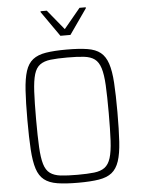

<svg xmlns="http://www.w3.org/2000/svg" viewBox="-60 -956 745 1011"><g transform="rotate(-5 312.0 -450.5)"><path d="M312 8Q246 8 202.5 1Q159 -6 133 -26.5Q107 -47 94.5 -86Q82 -125 78 -188Q74 -251 74 -344Q74 -437 78 -500Q82 -563 94.5 -602Q107 -641 133 -661.5Q159 -682 202.5 -689Q246 -696 312 -696Q378 -696 421.5 -689Q465 -682 490.5 -661.5Q516 -641 529 -602Q542 -563 546 -500Q550 -437 550 -344Q550 -251 546 -188Q542 -125 529 -86Q516 -47 490.5 -26.5Q465 -6 421.5 1Q378 8 312 8ZM312 -34Q365 -34 400 -38Q435 -42 456 -57.5Q477 -73 487.5 -106.5Q498 -140 501 -197.5Q504 -255 504 -344Q504 -433 501 -490.5Q498 -548 487.5 -581.5Q477 -615 456 -630.5Q435 -646 400 -650Q365 -654 312 -654Q258 -654 223.5 -650Q189 -646 167.5 -630.5Q146 -615 136 -581.5Q126 -548 123 -490.5Q120 -433 120 -344Q120 -255 123 -197.5Q126 -140 136 -106.5Q146 -73 167.5 -57.5Q189 -42 223.5 -38Q258 -34 312 -34ZM286 -771 193 -904V-909H226L312 -804L399 -909H432V-904L339 -771Z"/></g></svg>

Font: Saira SemiCondensed ExtraLight
Style: Regular
Weight: 250
Width: 4
Designer: Hector Gatti with collaboration of the Omnibus-Type team
Foundry: Omnibus-Type
Version: Version 1.101